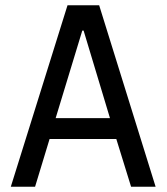

<svg xmlns="http://www.w3.org/2000/svg" viewBox="-20 -708 632 728"><path d="M21 0 236 -688H356L570 0H477L421 -181H168L113 0ZM191 -260H397L297 -592H292Z"/></svg>

Font: Saira Semi Condensed
Style: Regular
Weight: 400
Width: 4
Designer: Hector Gatti with collaboration of the Omnibus-Type team
Foundry: Omnibus-Type
Version: Version 1.001; ttfautohint (v1.8)